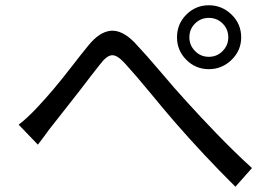

<svg xmlns="http://www.w3.org/2000/svg" viewBox="-20 -733 1040 730"><path d="M700 -591Q700 -561 721.5 -539Q743 -517 774 -517Q805 -517 826.5 -539Q848 -561 848 -591Q848 -622 826.5 -643.5Q805 -665 774 -665Q743 -665 721.5 -643.5Q700 -622 700 -591ZM653 -591Q653 -642 688.5 -677.5Q724 -713 774 -713Q824 -713 860.5 -677.5Q897 -642 897 -591Q897 -541 860.5 -505.5Q824 -470 774 -470Q724 -470 688.5 -505.5Q653 -541 653 -591ZM51 -259Q85 -285 122 -325Q181 -387 255 -483Q288 -526 316 -560Q358 -612 401 -616Q444 -620 492 -571Q538 -522 593 -457Q645 -395 692 -344Q738 -293 804 -224.5Q870 -156 938 -94L875 -23Q753 -144 641 -273Q598 -323 553 -378Q496 -447 455 -492Q425 -525 405 -523Q385 -521 361 -489Q329 -449 285 -391Q227 -317 183 -261Q165 -239 149 -216Q135 -197 124 -183Z"/></svg>

Font: Noto Sans CJK KR Regular (TTF)
Style: Regular
Weight: 400
Designer: Ryoko NISHIZUKA 西塚涼子 (kana & ideographs); Paul D. Hunt (Latin, Greek & Cyrillic); Wenlong ZHANG 张文龙 (bopomofo); Sandoll 
Foundry: Adobe Systems Incorporated
Version: Version 1.004;PS 1.004;hotconv 1.0.82;makeotf.lib2.5.63406